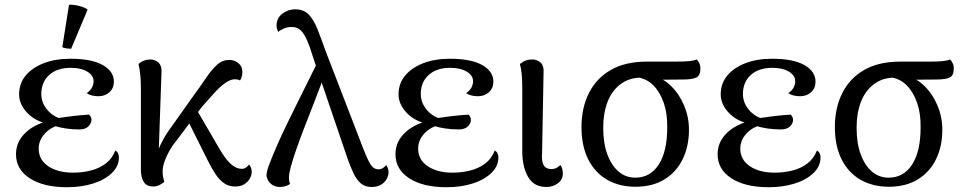

<svg xmlns="http://www.w3.org/2000/svg" viewBox="-20 -769 4039 804"><path d="M261 15Q162 15 104.5 -22.5Q47 -60 47 -123Q47 -172 82 -208.5Q117 -245 179 -262L184 -250Q129 -260 94.5 -296Q60 -332 60 -374Q60 -419 87 -452Q114 -485 162.5 -504Q211 -523 275 -523Q364 -523 410.5 -496.5Q457 -470 457 -427Q457 -400 438.5 -383Q420 -366 392 -366Q377 -366 364 -369.5Q351 -373 343 -379Q359 -390 365.5 -403Q372 -416 372 -429Q372 -453 345.5 -469Q319 -485 276 -485Q219 -485 186 -455Q153 -425 153 -376Q153 -340 176.5 -311Q200 -282 237 -271V-247Q195 -239 168.5 -210.5Q142 -182 142 -147Q142 -100 182 -73Q222 -46 286 -46Q325 -46 360.5 -55Q396 -64 423 -84.5Q450 -105 463 -139Q471 -134 474.5 -126.5Q478 -119 478 -110Q478 -73 448.5 -44.5Q419 -16 370 -0.5Q321 15 261 15ZM312 -227Q282 -227 255.5 -231Q229 -235 207 -242L218 -274Q252 -279 285 -283Q318 -287 353 -289Q363 -279 363 -268Q363 -252 350 -239.5Q337 -227 312 -227ZM278 -565Q269 -565 257.5 -566.5Q246 -568 241 -572L269 -749Q289 -750 312 -744Q335 -738 347 -729Z M620 12Q595 12 582.5 -6.5Q570 -25 570 -59V-399Q570 -436 567 -460Q564 -484 560 -501Q571 -511 584 -515.5Q597 -520 609 -520Q629 -520 644 -506.5Q659 -493 656 -458L643 -87L630 -90Q635 -128 653 -164.5Q671 -201 688 -224L793 -372Q821 -410 843.5 -443.5Q866 -477 888.5 -497.5Q911 -518 941 -518Q962 -518 978.5 -504.5Q995 -491 995 -467Q995 -459 992.5 -449Q990 -439 985 -432Q980 -435 975 -436Q970 -437 963 -437Q944 -437 921 -420Q898 -403 874 -376Q850 -349 825 -321L721 -183Q704 -163 690.5 -139.5Q677 -116 669 -93Q661 -70 661 -51Q661 -37 663 -27.5Q665 -18 668 -7Q659 0 647.5 6Q636 12 620 12ZM965 12Q938 12 918 -2Q898 -16 882 -40.5Q866 -65 850 -97L754 -289L790 -333L900 -144Q926 -100 948 -81Q970 -62 992 -62Q1004 -62 1011.5 -68.5Q1019 -75 1023 -80Q1026 -77 1030 -69Q1034 -61 1034 -49Q1034 -36 1026.5 -22Q1019 -8 1003.5 2Q988 12 965 12Z M1536 14Q1508 14 1490 -2Q1472 -18 1459.5 -45Q1447 -72 1435 -106L1293 -523Q1278 -573 1265 -602Q1252 -631 1237.5 -643.5Q1223 -656 1202 -656Q1183 -656 1167.5 -649Q1152 -642 1145 -635Q1143 -639 1140.5 -646.5Q1138 -654 1138 -661Q1138 -693 1162 -711.5Q1186 -730 1216 -730Q1251 -730 1271.5 -709.5Q1292 -689 1308 -650Q1324 -611 1344 -554L1501 -147Q1518 -103 1531 -81.5Q1544 -60 1565 -60Q1576 -60 1584.5 -66Q1593 -72 1597 -78Q1600 -74 1603.5 -66.5Q1607 -59 1607 -47Q1607 -34 1599.5 -20Q1592 -6 1576.5 4Q1561 14 1536 14ZM1153 14Q1134 14 1121 5.5Q1108 -3 1102 -14.5Q1096 -26 1096 -35Q1096 -50 1108 -82Q1120 -114 1139 -157.5Q1158 -201 1181.5 -249.5Q1205 -298 1229 -346Q1253 -394 1273.5 -435.5Q1294 -477 1308 -505L1345 -475Q1336 -447 1321.5 -408Q1307 -369 1289 -323.5Q1271 -278 1253.5 -232.5Q1236 -187 1221.5 -145.5Q1207 -104 1198.5 -73Q1190 -42 1190 -26Q1190 -19 1191 -11.5Q1192 -4 1195 1Q1189 6 1177.5 10Q1166 14 1153 14Z M1850 15Q1751 15 1693.5 -22.5Q1636 -60 1636 -123Q1636 -172 1671 -208.5Q1706 -245 1768 -262L1773 -250Q1718 -260 1683.5 -296Q1649 -332 1649 -374Q1649 -419 1676 -452Q1703 -485 1751.5 -504Q1800 -523 1864 -523Q1953 -523 1999.5 -496.5Q2046 -470 2046 -427Q2046 -400 2027.5 -383Q2009 -366 1981 -366Q1966 -366 1953 -369.5Q1940 -373 1932 -379Q1948 -390 1954.5 -403Q1961 -416 1961 -429Q1961 -453 1934.5 -469Q1908 -485 1865 -485Q1808 -485 1775 -455Q1742 -425 1742 -376Q1742 -340 1765.5 -311Q1789 -282 1826 -271V-247Q1784 -239 1757.5 -210.5Q1731 -182 1731 -147Q1731 -100 1771 -73Q1811 -46 1875 -46Q1914 -46 1949.5 -55Q1985 -64 2012 -84.5Q2039 -105 2052 -139Q2060 -134 2063.5 -126.5Q2067 -119 2067 -110Q2067 -73 2037.5 -44.5Q2008 -16 1959 -0.5Q1910 15 1850 15ZM1901 -227Q1871 -227 1844.5 -231Q1818 -235 1796 -242L1807 -274Q1841 -279 1874 -283Q1907 -287 1942 -289Q1952 -279 1952 -268Q1952 -252 1939 -239.5Q1926 -227 1901 -227Z M2268 14Q2216 14 2191.5 -28Q2167 -70 2167 -137V-399Q2167 -436 2164.5 -460Q2162 -484 2157 -501Q2171 -512 2182.5 -516Q2194 -520 2209 -520Q2229 -520 2244 -506.5Q2259 -493 2256 -458L2250 -129Q2247 -94 2256.5 -77.5Q2266 -61 2289 -61Q2300 -61 2309.5 -65.5Q2319 -70 2326 -78Q2332 -72 2334.5 -61.5Q2337 -51 2337 -43Q2337 -17 2316 -1.5Q2295 14 2268 14Z M2641 13Q2574 13 2523 -16Q2472 -45 2443.5 -101Q2415 -157 2415 -237Q2415 -318 2446.5 -380Q2478 -442 2538.5 -476.5Q2599 -511 2689 -511H2806Q2846 -511 2866 -513Q2886 -515 2897 -520Q2903 -515 2908 -505Q2913 -495 2913 -482Q2913 -453 2896 -444.5Q2879 -436 2839 -436L2719 -435L2666 -444Q2615 -444 2578.5 -416.5Q2542 -389 2524 -342Q2506 -295 2506 -234Q2506 -169 2523.5 -122Q2541 -75 2571 -50Q2601 -25 2640 -25Q2703 -25 2738.5 -80Q2774 -135 2774 -235Q2775 -293 2759.5 -338Q2744 -383 2716.5 -411Q2689 -439 2650 -445L2712 -452Q2755 -443 2789.5 -409.5Q2824 -376 2844.5 -327.5Q2865 -279 2865 -226Q2865 -156 2838.5 -102Q2812 -48 2762 -17.5Q2712 13 2641 13Z M3199 15Q3100 15 3042.5 -22.5Q2985 -60 2985 -123Q2985 -172 3020 -208.5Q3055 -245 3117 -262L3122 -250Q3067 -260 3032.5 -296Q2998 -332 2998 -374Q2998 -419 3025 -452Q3052 -485 3100.5 -504Q3149 -523 3213 -523Q3302 -523 3348.5 -496.5Q3395 -470 3395 -427Q3395 -400 3376.5 -383Q3358 -366 3330 -366Q3315 -366 3302 -369.5Q3289 -373 3281 -379Q3297 -390 3303.5 -403Q3310 -416 3310 -429Q3310 -453 3283.5 -469Q3257 -485 3214 -485Q3157 -485 3124 -455Q3091 -425 3091 -376Q3091 -340 3114.5 -311Q3138 -282 3175 -271V-247Q3133 -239 3106.5 -210.5Q3080 -182 3080 -147Q3080 -100 3120 -73Q3160 -46 3224 -46Q3263 -46 3298.5 -55Q3334 -64 3361 -84.5Q3388 -105 3401 -139Q3409 -134 3412.5 -126.5Q3416 -119 3416 -110Q3416 -73 3386.5 -44.5Q3357 -16 3308 -0.5Q3259 15 3199 15ZM3250 -227Q3220 -227 3193.5 -231Q3167 -235 3145 -242L3156 -274Q3190 -279 3223 -283Q3256 -287 3291 -289Q3301 -279 3301 -268Q3301 -252 3288 -239.5Q3275 -227 3250 -227Z M3702 13Q3635 13 3584 -16Q3533 -45 3504.5 -101Q3476 -157 3476 -237Q3476 -318 3507.5 -380Q3539 -442 3599.5 -476.5Q3660 -511 3750 -511H3867Q3907 -511 3927 -513Q3947 -515 3958 -520Q3964 -515 3969 -505Q3974 -495 3974 -482Q3974 -453 3957 -444.5Q3940 -436 3900 -436L3780 -435L3727 -444Q3676 -444 3639.5 -416.5Q3603 -389 3585 -342Q3567 -295 3567 -234Q3567 -169 3584.5 -122Q3602 -75 3632 -50Q3662 -25 3701 -25Q3764 -25 3799.5 -80Q3835 -135 3835 -235Q3836 -293 3820.5 -338Q3805 -383 3777.5 -411Q3750 -439 3711 -445L3773 -452Q3816 -443 3850.5 -409.5Q3885 -376 3905.5 -327.5Q3926 -279 3926 -226Q3926 -156 3899.5 -102Q3873 -48 3823 -17.5Q3773 13 3702 13Z"/></svg>

Font: Arima Thin Medium
Style: Regular
Weight: 500
Version: Version 1.100